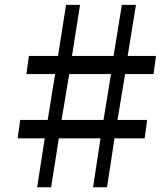

<svg xmlns="http://www.w3.org/2000/svg" viewBox="-20 -790 704 810"><path d="M168.7 -206.5H54.5L65.1 -284H181.2L212.6 -477.5H91.4L102 -554H224.7L258.7 -769.5H317.7L283.7 -554H459.1L494.1 -769.5H553.6L518.6 -554H638.2L627.7 -477.5H507.8L475.7 -284H600.8L590.2 -206.5H463.1L431.6 0H372.6L404.1 -206.5H228.2L195.7 0H136.7ZM416.7 -284 448.3 -477.5H272.1L239.7 -284Z"/></svg>

Font: Merriweather 7pt Light
Style: Italic
Weight: 300
Italic angle: -7.8°
Designer: Eben Sorkin
Foundry: Eben Sorkin
Version: Version 2.200;gftools[0.9.31]